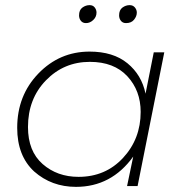

<svg xmlns="http://www.w3.org/2000/svg" viewBox="-20 -725 713 748"><path d="M315 -635Q302 -635 295 -644Q288 -653 288 -665Q288 -686 301 -695.5Q314 -705 329 -705Q342 -705 349 -696Q356 -687 356 -676Q356 -659 343.2 -647Q330.5 -635 315 -635ZM471 -635Q458 -635 451 -644Q444 -653 444 -665Q444 -686 457 -695.5Q470 -705 485 -705Q498 -705 505.5 -696Q513 -687 513 -676Q513 -661.5 502.2 -648.2Q491.5 -635 471 -635ZM276 3Q181 3 113 -57Q47 -118 47 -227Q47 -353 129.5 -438.5Q212 -524 329 -524Q421 -524 476.5 -478.5Q532 -433 547 -360L579 -521H620L516 0H475L499 -115Q414 3 276 3ZM286 -36Q391 -36 459.5 -110Q528 -184 528 -289Q528 -372 476 -428Q424 -484 330 -484Q229 -484 159 -412Q89 -340 89 -230Q89 -136 146 -86Q203 -36 286 -36Z"/></svg>

Font: Argentum Sans ExtraLight
Style: Italic
Weight: 200
Italic angle: -11°
Designer: Julieta Ulanovsky (font), Cristiano Sobral (main changes and remaster)
Foundry: Julieta Ulanovsky (font), Cristiano Sobral (main changes and remaster)
Version: Version 2.007;June 15, 2022;FontCreator 14.0.0.2814 64-bit; 